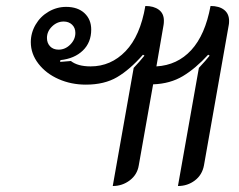

<svg xmlns="http://www.w3.org/2000/svg" viewBox="-20 -613 799 642"><path d="M201 -590Q240 -590 262.5 -569Q285 -548 285 -514Q285 -471 257 -444Q229 -417 182 -412L181 -406L217 -409Q240 -391 283 -391Q351 -391 400 -442Q449 -493 466 -593Q494 -593 511 -580.5Q528 -568 528 -544Q528 -535 527 -530L503 -391Q573 -395 619.5 -445.5Q666 -496 684 -593Q713 -593 729.5 -580Q746 -567 746 -543Q746 -534 745 -530L662 -60Q656 -28 631.5 -9.5Q607 9 575 9L645 -386Q650 -391 666 -409L681 -427L676 -430Q634 -384 591.5 -358.5Q549 -333 492 -331L444 -60Q439 -29 414 -10Q389 9 357 9L427 -386Q447 -407 463 -427L458 -430Q414 -380 371.5 -355Q329 -330 267 -330Q218 -330 176 -348.5Q134 -367 108.5 -400Q83 -433 83 -472Q83 -503 99 -530.5Q115 -558 142.5 -574Q170 -590 201 -590ZM176 -447Q198 -447 215 -464Q232 -481 232 -503Q232 -520 221 -530.5Q210 -541 193 -541Q171 -541 154 -524.5Q137 -508 137 -486Q137 -469 147.5 -458Q158 -447 176 -447Z"/></svg>

Font: K2D Light
Style: Italic
Weight: 300
Italic angle: -10°
Designer: Katatrad Aksorn Co.,Ltd.
Foundry: Cadson Demak Co.,Ltd.
Version: Version 1.000; ttfautohint (v1.6)